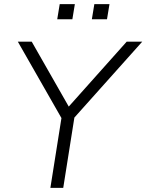

<svg xmlns="http://www.w3.org/2000/svg" viewBox="-20 -906 706 926"><path d="M223 0 281 -366 287 -318 66 -705H133L319 -379H300L591 -705H666L320 -318L343 -366L285 0ZM423 -813 435 -886H508L496 -813ZM256 -813 268 -886H341L329 -813Z"/></svg>

Font: Nunito Sans 12pt ExtraLight 12pt Light
Style: Italic
Weight: 300
Italic angle: -9°
Version: Version 3.101;gftools[0.9.27]